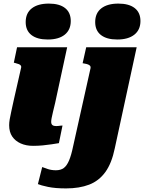

<svg xmlns="http://www.w3.org/2000/svg" viewBox="-20 -806 802 1069"><path d="M31 -109Q31 -124 34 -141.5Q37 -159 42.5 -184Q48 -209 56 -246L98 -431Q99 -437 95.5 -441.5Q92 -446 84.5 -449Q77 -452 65 -455L57 -457L75 -543H354L287 -233Q280 -204 275 -183Q270 -162 267.5 -149Q265 -136 265 -128Q265 -115 272 -109.5Q279 -104 293 -104Q301 -104 307 -105Q313 -106 318.5 -106.5Q324 -107 328 -107L308 -9Q290 -6 267 -2.5Q244 1 218 3.5Q192 6 164 6Q125 6 95 -7.5Q65 -21 48 -46Q31 -71 31 -109ZM123 -683Q123 -733 157 -759.5Q191 -786 252 -786Q311 -786 342.5 -761Q374 -736 374 -689Q374 -640 340.5 -613Q307 -586 246 -586Q187 -586 155 -611Q123 -636 123 -683ZM633 -586Q574 -586 542 -611Q510 -636 510 -683Q510 -733 544 -759.5Q578 -786 639 -786Q698 -786 730 -761Q762 -736 762 -689Q762 -640 728 -613Q694 -586 633 -586ZM191 219 215 124Q224 128 245.5 135Q267 142 291 142Q318 142 335 129.5Q352 117 364.5 87.5Q377 58 387 9L484 -426Q486 -434 482 -439Q478 -444 470.5 -447Q463 -450 451 -452L440 -454L460 -543H741L619 20Q602 103 566.5 152Q531 201 476.5 222Q422 243 348 243Q287 243 247 234.5Q207 226 191 219Z"/></svg>

Font: Roboto Serif Black
Style: Italic
Weight: 900
Italic angle: -10°
Version: Version 1.008